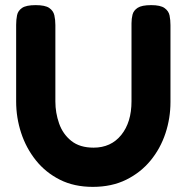

<svg xmlns="http://www.w3.org/2000/svg" viewBox="-20 -711 728 749"><path d="M342 18Q269 18 213.5 -10Q158 -38 120 -85.5Q82 -133 62.5 -192.5Q43 -252 43 -315V-614Q43 -634 46.5 -651.5Q50 -669 66 -680Q82 -691 119 -691Q156 -691 172 -680Q188 -669 192 -651.5Q196 -634 196 -613V-315Q196 -271 210.5 -229.5Q225 -188 258 -161.5Q291 -135 345 -135Q413 -135 453 -184.5Q493 -234 493 -316V-620Q493 -638 497 -654Q501 -670 517 -680.5Q533 -691 570 -691Q606 -691 622 -679.5Q638 -668 641.5 -650.5Q645 -633 645 -613V-313Q645 -250 625.5 -191Q606 -132 567.5 -85Q529 -38 472.5 -10Q416 18 342 18Z"/></svg>

Font: Fredoka SemiBold
Style: Regular
Weight: 600
Designer: Ben Nathan
Foundry: Milena B. Brandão, Ben Nathan
Version: Version 2.001